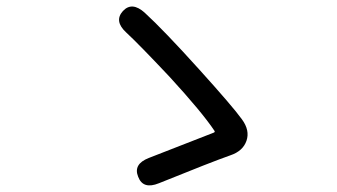

<svg xmlns="http://www.w3.org/2000/svg" viewBox="-20 -649 1040 592"><path d="M470 -84Q421 -64 406 -104Q390 -143 439 -162L639 -240Q644 -242 641 -246Q603 -303 503 -412Q407 -514 369 -549Q331 -584 359 -615Q387 -645 426 -610Q485 -556 595 -434Q698 -320 726 -281Q751 -247 740 -215Q729 -183 690 -170Q633 -150 470 -84Z"/></svg>

Font: Resource Han Rounded CN
Style: Regular
Weight: 400
Designer: Cyano Hao (round all glyphs); Ryoko NISHIZUKA  (kana, bopomofo & ideographs); Paul D. Hunt (Latin, Greek & Cyrillic); Sa
Foundry: Cyano Hao
Version: 0.990